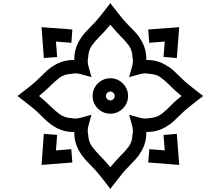

<svg xmlns="http://www.w3.org/2000/svg" viewBox="-20 -1027 1416 1232"><path d="M688 -1006.8 722.2 -962.4Q742.7 -935.5 764.2 -909.7Q785.6 -883.8 809.6 -859.9Q831.1 -838.9 851.6 -816.4Q872.1 -793.9 888.7 -763.7Q920.4 -707.5 918.9 -642.1Q983.9 -643.6 1040 -611.8Q1070.3 -595.2 1093 -574.7Q1115.7 -554.2 1136.2 -533.2Q1160.2 -509.3 1186.3 -487.5Q1212.4 -465.8 1239.3 -445.3L1283.7 -411.1L1239.3 -377Q1212.4 -356.4 1185.8 -334.5Q1159.2 -312.5 1136.2 -289.6Q1115.2 -268.6 1092.8 -247.8Q1070.3 -227.1 1040 -210.4Q1012.2 -194.3 981.4 -187Q950.7 -179.7 918.9 -180.2Q920.4 -115.2 888.7 -59.1Q872.1 -29.3 851.3 -6.3Q830.6 16.6 809.6 37.6Q785.6 61 764.2 87.2Q742.7 113.3 722.2 140.6L688 185.1L653.8 140.6Q633.3 113.3 611.8 87.4Q590.3 61.5 565.9 37.6Q544.9 16.6 524.7 -6.1Q504.4 -28.8 487.3 -59.1Q455.6 -115.2 457 -180.2Q390.6 -178.7 335.4 -210.4Q305.7 -227.1 283 -247.8Q260.3 -268.6 239.3 -289.6Q215.3 -314 189.5 -335.2Q163.6 -356.4 136.7 -377L92.3 -411.1L136.7 -445.3Q163.6 -465.3 189.5 -487.3Q215.3 -509.3 239.3 -533.2Q260.3 -554.7 282.7 -575Q305.2 -595.2 335.4 -611.8Q391.6 -643.6 457 -642.1Q455.6 -707.5 487.3 -763.7Q504.4 -793.9 524.7 -816.4Q544.9 -838.9 565.9 -859.9Q590.3 -883.8 612.1 -909.9Q633.8 -936 653.8 -962.4ZM688 -868.2Q671.4 -849.1 654.8 -830.1Q638.2 -811 620.1 -793.5Q591.3 -764.6 569.8 -735.6Q548.3 -706.5 545.9 -660.2Q539.6 -631.8 546.9 -604.5L566.9 -532.2L494.1 -552.2Q467.8 -559.6 439 -553.2Q393.1 -551.3 363.5 -529.1Q334 -506.8 305.7 -479Q288.1 -460.9 269 -444.1Q250 -427.2 230.5 -411.1Q250.5 -394.5 269.8 -377.4Q289.1 -360.4 307.6 -341.8Q335.4 -314.5 364.7 -293Q394 -271.5 438.5 -269Q466.3 -263.2 494.1 -270.5L566.9 -290.5L546.9 -217.8Q539.6 -190.9 545.9 -162.1Q548.3 -116.2 570.8 -86.4Q593.3 -56.6 620.1 -29.3Q638.2 -11.2 654.8 7.3Q671.4 25.9 688 45.9Q704.6 25.9 721.7 6.6Q738.8 -12.7 756.8 -30.8Q784.2 -57.6 806.2 -86.9Q828.1 -116.2 830.1 -162.1Q835.9 -189.5 828.6 -217.8L808.6 -290.5L881.3 -270.5Q909.2 -263.2 937 -269Q985.8 -271.5 1017.6 -296.4Q1049.3 -321.3 1077.6 -351.1Q1093.8 -368.2 1110.6 -382.6Q1127.4 -397 1145 -411.1Q1125.5 -427.2 1106.4 -444.1Q1087.4 -460.9 1069.8 -479Q1041 -507.8 1012 -529.5Q982.9 -551.3 936.5 -553.2Q908.2 -559.6 881.3 -552.2L808.6 -532.2L828.6 -604.5Q835.9 -632.8 830.1 -660.6Q828.1 -706.5 806.6 -735.1Q785.2 -763.7 756.8 -791.5Q738.8 -810.1 721.9 -829.3Q705.1 -848.6 688 -868.2ZM1129.9 -852.5 1114.7 -654.8 1029.3 -661.6 1037.1 -760.3 937.5 -752.4 931.2 -837.9ZM246.6 -852.5 444.3 -837.9 438 -752.4 338.9 -760.3 346.7 -661.1 261.2 -654.8ZM688 -524.9Q719.7 -524.9 745.4 -509.5Q771 -494.1 786.4 -468.3Q801.8 -442.4 801.8 -411.1Q801.8 -379.9 786.4 -354Q771 -328.1 745.1 -312.7Q719.2 -297.4 688 -297.4Q656.7 -297.4 630.9 -312.7Q605 -328.1 589.6 -354Q574.2 -379.9 574.2 -411.1Q574.2 -442.9 589.6 -468.5Q605 -494.1 630.9 -509.5Q656.7 -524.9 688 -524.9ZM688 -439.5Q676.8 -439.5 668.2 -430.9Q659.7 -422.4 659.7 -411.1Q659.7 -399.9 668 -391.4Q676.3 -382.8 688 -382.8Q699.7 -382.8 708 -391.1Q716.3 -399.4 716.3 -411.1Q716.3 -422.9 707.8 -431.2Q699.2 -439.5 688 -439.5ZM246.6 31.2 261.2 -168 346.7 -161.6 338.9 -62 437.5 -69.8 444.3 15.6ZM1129.9 31.2 931.2 15.6 938 -69.8 1037.1 -62 1029.3 -161.1 1114.7 -168Z"/></svg>

Font: Pinar DS4-ExtraBold
Style: Regular
Weight: 800
Designer: Amin Abedi
Version: Version 2.000